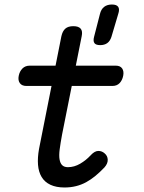

<svg xmlns="http://www.w3.org/2000/svg" viewBox="-20 -821 640 851"><path d="M493 -530Q513 -530 521.5 -517.5Q530 -505 526 -485Q522 -465 510 -452.5Q498 -440 478 -440H97Q77 -440 68 -452.5Q59 -465 63 -485Q67 -505 79.5 -517.5Q92 -530 112 -530ZM252 -660Q257 -683 269.5 -694Q282 -705 305 -705Q328 -705 337.5 -694Q347 -683 342 -660L255 -224Q248 -186 244.5 -159Q241 -132 244 -114.5Q247 -97 256 -88.5Q265 -80 281 -80Q309 -80 335.5 -95.5Q362 -111 383 -134Q400 -152 416 -152Q432 -152 444 -141Q457 -130 457.5 -113Q458 -96 443 -79Q423 -58 403 -41.5Q383 -25 362 -13.5Q341 -2 317 4Q293 10 266 10Q229 10 203.5 -2Q178 -14 164.5 -36.5Q151 -59 148.5 -90.5Q146 -122 153 -161ZM424 -621Q405 -621 398.5 -630Q392 -639 397 -658L423 -759Q428 -780 441.5 -790.5Q455 -801 476 -801Q497 -801 504 -790.5Q511 -780 504 -759L474 -658Q468 -639 455.5 -630Q443 -621 424 -621Z"/></svg>

Font: Maple Mono
Style: Italic
Weight: 400
Italic angle: -10°
Monospace: yes
Designer: subframe7536
Version: Version 7.300